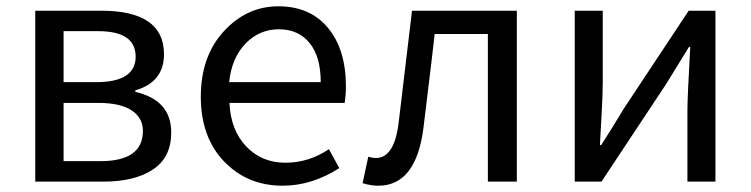

<svg xmlns="http://www.w3.org/2000/svg" viewBox="-20 -577 2385 610"><path d="M92 0V-543H301Q501 -543 501 -405Q501 -316 410 -290V-285Q524 -259 524 -156Q524 -77 466 -38.5Q408 0 309 0ZM182 -316H285Q411 -316 411 -397Q411 -478 292 -478H182ZM182 -65H299Q434 -65 434 -161Q434 -203 398 -226.5Q362 -250 293 -250H182Z M878 13Q766 13 692 -64Q618 -141 618 -269.5Q618 -398 691 -477.5Q764 -557 864.5 -557Q965 -557 1022 -488.5Q1079 -420 1079 -302Q1079 -276 1075 -250H709Q713 -163 762.5 -111.5Q812 -60 886.5 -60Q961 -60 1025 -103L1058 -43Q971 13 878 13ZM708 -316H999Q999 -397 963.5 -440.5Q928 -484 866 -484Q804 -484 760 -438.5Q716 -393 708 -316Z M1182 13Q1158 13 1132 5L1150 -79Q1164 -75 1174 -75Q1234 -75 1247 -191Q1250 -216 1289 -543H1622V0H1530V-469H1361Q1357 -435 1350 -374Q1332 -222 1325 -168Q1301 13 1182 13Z M1806 0V-543H1895V-316Q1895 -275 1891 -208Q1887 -141 1886 -116H1890Q1926 -172 1962 -232L2168 -543H2253V0H2164V-227Q2164 -268 2173 -428H2169Q2111 -334 2097 -311L1891 0Z"/></svg>

Font: Swei Fan Sans CJK TC
Style: Regular
Weight: 400
Version: Version 2.130